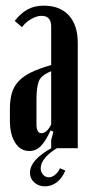

<svg xmlns="http://www.w3.org/2000/svg" viewBox="-20 -524 316 679"><path d="M15 -139Q15 -171 22 -195Q29 -219 46 -237Q63 -255 91 -268.5Q119 -282 161 -294V-430Q161 -468 127 -468Q110 -468 90 -456.5Q70 -445 58 -428L32 -450Q52 -476 76.5 -490Q101 -504 135 -504Q192 -504 223.5 -469.5Q255 -435 255 -372V0H161V-29L169 -58L159 -63Q141 -24 124 -7Q107 10 84 10Q52 10 33.5 -19.5Q15 -49 15 -98ZM126 -53Q146 -53 161 -84V-272Q125 -258 117 -236Q109 -214 109 -173V-85Q109 -53 126 -53ZM211 79Q200 106 181 120.5Q162 135 139 135Q116 135 101 121Q86 107 86 87Q86 41 165 -2H185Q157 14 140.5 33Q124 52 124 71Q124 85 132.5 94Q141 103 153 103Q164 103 175 94Q186 85 192 71Z"/></svg>

Font: Moniqa ExtBd Cond Paragraph
Style: Regular
Weight: 800
Width: 3
Designer: Rajesh Rajput
Foundry: Rajesh Rajput
Version: Version 1.000